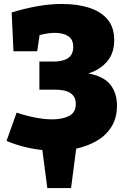

<svg xmlns="http://www.w3.org/2000/svg" viewBox="-20 -745 634 970"><path d="M13 -33 64 -176Q108 -161 155.5 -151.5Q203 -142 244 -142Q296 -142 329.5 -159.5Q363 -177 363 -220Q363 -292 259 -292H179V-434H250Q298 -434 324 -451.5Q350 -469 350 -508Q350 -546 324.5 -562.5Q299 -579 255 -579Q225 -579 180 -568L168 -486H48L39 -682Q104 -702 168 -713.5Q232 -725 293 -725Q369 -725 428.5 -706.5Q488 -688 522.5 -648Q557 -608 557 -542Q557 -475 520 -433Q483 -391 426 -374Q503 -360 537 -318Q571 -276 571 -211Q571 -150 544 -106Q517 -62 470.5 -34.5Q424 -7 365 6L339 205H219L194 13Q99 3 13 -33Z"/></svg>

Font: Bitter Black
Style: Regular
Weight: 900
Designer: Sol Matas, and Bitter project Authors
Foundry: Sol Matas
Version: Version 2.001